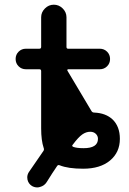

<svg xmlns="http://www.w3.org/2000/svg" viewBox="-20 -734 551 822"><path d="M271.5 -437.5Q269.5 -437.5 268.6 -435.5Q267.6 -433.6 268.6 -431.6L372.1 -257.8Q376 -252 383.8 -252Q432.6 -250 461.9 -222.7Q493.2 -192.4 493.2 -139.6Q493.2 -82 451.2 -46.9Q409.2 -11.7 335.9 -11.7Q271.5 -11.7 235.4 -26.4Q228.5 -29.3 224.6 -23.4Q205.1 4.9 179.7 45.9Q169.9 61.5 151.4 66.4Q145.5 68.4 139.6 68.4Q127.9 68.4 117.2 62.5Q101.6 52.7 97.7 35.2Q96.7 30.3 96.7 25.4Q96.7 13.7 103.5 2.9Q134.8 -43 166 -87.9Q169.9 -93.8 167 -100.6Q156.2 -132.8 156.2 -184.6V-429.7Q156.2 -437.5 148.4 -437.5H90.8Q72.3 -437.5 59.6 -450.2Q46.9 -462.9 46.9 -481.4Q46.9 -500 59.6 -512.7Q72.3 -525.4 90.8 -525.4H148.4Q156.2 -525.4 156.2 -533.2V-660.2Q156.2 -681.6 172.4 -697.8Q188.5 -713.9 210.4 -713.9Q232.4 -713.9 248.5 -697.8Q264.6 -681.6 264.6 -660.2V-533.2Q264.6 -525.4 271.5 -525.4H407.2Q425.8 -525.4 438.5 -512.7Q451.2 -500 451.2 -481.4Q451.2 -462.9 438.5 -450.2Q425.8 -437.5 407.2 -437.5ZM292 -115.2Q289.1 -112.3 289.1 -110.4Q289.1 -107.4 293 -105.5Q307.6 -99.6 337.9 -99.6Q399.4 -99.6 399.4 -139.6Q399.4 -152.3 390.1 -161.1Q380.9 -169.9 366.2 -169.9Q348.6 -169.9 332 -158.2Q315.4 -146.5 292 -115.2Z"/></svg>

Font: Gen Jyuu Gothic P Medium
Style: Regular
Weight: 500
Designer: [Source Han Sans]
Ryoko NISHIZUKA  (kana & ideographs); Paul D. Hunt (Latin, Greek & Cyrillic); Wenlong ZHANG  (bopomofo
Version: Version 1.002.20150607